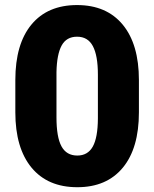

<svg xmlns="http://www.w3.org/2000/svg" viewBox="-20 -741 619 770"><path d="M537.1 -290.5Q537.1 -146.5 472.4 -68.4Q407.7 9.8 290 9.8Q171.4 9.8 106.4 -68.8Q41.5 -147.5 41.5 -290.5V-420.4Q41.5 -564.5 106.2 -642.6Q170.9 -720.7 289.1 -720.7Q407.2 -720.7 472.2 -642.1Q537.1 -563.5 537.1 -419.9ZM372.6 -441.4Q372.6 -518.1 352.5 -555.9Q332.5 -593.8 289.1 -593.8Q246.6 -593.8 227.3 -558.6Q208 -523.4 206.5 -452.1V-270.5Q206.5 -190.9 226.6 -154.1Q246.6 -117.2 290 -117.2Q332 -117.2 352.1 -153.1Q372.1 -189 372.6 -265.6Z"/></svg>

Font: Roboto Black
Style: Regular
Weight: 900
Designer: Google
Version: Version 2.134; 2016